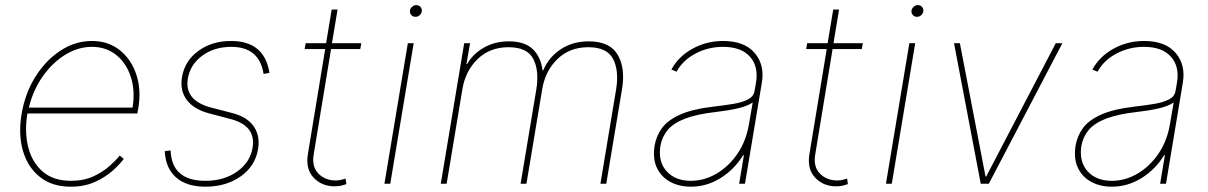

<svg xmlns="http://www.w3.org/2000/svg" viewBox="-20 -713 4689 745"><path d="M254.3 11.4Q182.5 11.4 135.3 -25.9Q88.1 -63.2 69.2 -127.1Q50.4 -191.1 63.9 -271.3Q77.4 -351.6 117.5 -415.5Q157.7 -479.4 214.8 -516.7Q272 -554 336.6 -554Q399.9 -554 444.4 -518.6Q489 -483.3 508.7 -424.5Q528.4 -365.8 517 -295.5L512.8 -272.7H86.3Q74.6 -201.7 89.5 -142.2Q104.4 -82.7 145.8 -47.1Q187.1 -11.4 255.7 -11.4Q305.4 -11.4 343.2 -29.1Q381 -46.9 406.4 -70Q431.8 -93 444.6 -109.4L460.2 -96.6Q445.3 -76 417.3 -50.8Q389.2 -25.6 348.4 -7.1Q307.5 11.4 254.3 11.4ZM92 -295.5H494.3Q505 -360.8 487.7 -414.2Q470.5 -467.7 431.3 -499.5Q392 -531.2 336.6 -531.2Q283 -531.2 233.1 -500.5Q183.2 -469.8 145.8 -416.5Q108.3 -363.3 92 -295.5Z M1025.6 -430.4 1002.8 -426.1Q986.2 -531.2 877.8 -531.2Q811.1 -531.2 764.6 -496.8Q718 -462.4 708.8 -407.7Q695 -322.8 799.7 -295.5L882.1 -274.1Q939.6 -259.2 964.7 -222.5Q989.7 -185.7 981.5 -134.9Q970.5 -68.5 913.9 -28.6Q857.2 11.4 777 11.4Q703.8 11.4 663.2 -24.5Q622.5 -60.4 619.3 -126.4L642 -129.3Q646.3 -11.4 777 -11.4Q849.4 -11.4 900.2 -47.4Q951 -83.5 960.2 -140.6Q973.7 -225.9 873.6 -251.4L792.6 -272.7Q731.9 -288.7 704.7 -325.3Q677.6 -361.9 686.1 -413.4Q696.7 -476.9 749.5 -515.4Q802.2 -554 876.4 -554Q1006 -554 1025.6 -430.4Z M1382.1 -545.5 1377.8 -522.7H1264.6L1197.4 -115.1Q1188.9 -67.1 1215 -40Q1241.1 -12.8 1282.7 -12.8Q1292.3 -12.8 1301.3 -14.7Q1310.4 -16.7 1321 -19.9L1323.9 1.4Q1312.1 5.7 1301.7 7.8Q1291.2 9.9 1278.4 9.9Q1228.3 9.9 1196.7 -23.8Q1165.1 -57.5 1174.7 -115.1L1241.8 -522.7H1161.9L1166.2 -545.5H1245.4L1267 -676.1H1289.8L1268.1 -545.5Z M1471.6 0 1562.5 -545.5H1585.2L1494.3 0ZM1592.3 -647.7Q1581.7 -647.7 1575.5 -655.2Q1569.2 -662.6 1571 -673.3Q1572.4 -680.8 1579.5 -687Q1586.6 -693.2 1595.2 -693.2Q1605.8 -693.2 1612 -685.7Q1618.3 -678.3 1616.5 -667.6Q1615.1 -659.8 1608 -653.8Q1600.9 -647.7 1592.3 -647.7Z M1690.3 0 1781.2 -545.5H1804L1789.8 -464.5H1792.6Q1815 -503.9 1857.6 -528.2Q1900.2 -552.6 1954.5 -552.6Q2016.3 -552.6 2047.6 -522Q2078.8 -491.5 2085.2 -440.3H2088.1Q2109.4 -491.5 2155.9 -522Q2202.4 -552.6 2264.2 -552.6Q2346.2 -552.6 2376.8 -500.5Q2407.3 -448.5 2393.5 -366.5L2332.4 0H2309.7L2370.7 -366.5Q2382.5 -438.9 2358.8 -484.4Q2335.2 -529.8 2262.8 -529.8Q2190.3 -529.8 2142.9 -483.8Q2095.5 -437.9 2083.8 -366.5L2022.7 0H2000L2061.1 -366.5Q2072.8 -438.9 2049.2 -484.4Q2025.6 -529.8 1953.1 -529.8Q1880.7 -529.8 1833.3 -483.8Q1785.9 -437.9 1774.1 -366.5L1713.1 0Z M2660.5 11.4Q2615.8 11.4 2581.1 -7.1Q2546.5 -25.6 2529.3 -61.1Q2512.1 -96.6 2519.9 -147.7Q2526.3 -184.7 2548.1 -215.4Q2570 -246.1 2618.1 -267.9Q2666.2 -289.8 2751.4 -299.7Q2789.8 -304 2824.2 -309.7Q2858.7 -315.3 2881.4 -326.7Q2904.1 -338.1 2907.7 -359.4L2913.4 -392Q2924 -454.9 2889.9 -493.1Q2855.8 -531.2 2785.5 -531.2Q2728 -531.2 2678.8 -505.3Q2629.6 -479.4 2605.1 -434.7L2585.2 -443.2Q2612.9 -494.3 2667.3 -524.1Q2721.6 -554 2785.5 -554Q2868.6 -554 2908.2 -507.6Q2947.8 -461.3 2936.1 -392L2870.7 0H2848L2866.5 -110.8H2863.6Q2829.5 -55.4 2775.9 -22Q2722.3 11.4 2660.5 11.4ZM2660.5 -11.4Q2712.4 -11.4 2760.1 -39.2Q2807.9 -67.1 2841.8 -117Q2875.7 -166.9 2886.4 -233L2900.6 -315.3Q2878.2 -300.4 2841.1 -292.1Q2804 -283.7 2757.1 -278.4Q2682.5 -269.9 2637.8 -252.5Q2593 -235.1 2571 -208.8Q2549 -182.5 2542.6 -147.7Q2533 -85.9 2566.4 -48.7Q2599.8 -11.4 2660.5 -11.4Z M3328.1 -545.5 3323.9 -522.7H3210.6L3143.5 -115.1Q3134.9 -67.1 3161 -40Q3187.1 -12.8 3228.7 -12.8Q3238.3 -12.8 3247.3 -14.7Q3256.4 -16.7 3267 -19.9L3269.9 1.4Q3258.2 5.7 3247.7 7.8Q3237.2 9.9 3224.4 9.9Q3174.4 9.9 3142.8 -23.8Q3111.2 -57.5 3120.7 -115.1L3187.9 -522.7H3108L3112.2 -545.5H3191.4L3213.1 -676.1H3235.8L3214.1 -545.5Z M3417.6 0 3508.5 -545.5H3531.2L3440.3 0ZM3538.4 -647.7Q3527.7 -647.7 3521.5 -655.2Q3515.3 -662.6 3517 -673.3Q3518.5 -680.8 3525.6 -687Q3532.7 -693.2 3541.2 -693.2Q3551.8 -693.2 3558.1 -685.7Q3564.3 -678.3 3562.5 -667.6Q3561.1 -659.8 3554 -653.8Q3546.9 -647.7 3538.4 -647.7Z M4102.3 -545.5 3816.8 0H3785.5L3681.8 -545.5H3704.5L3804 -28.4H3806.8L4076.7 -545.5Z M4294 11.4Q4249.3 11.4 4214.7 -7.1Q4180 -25.6 4162.8 -61.1Q4145.6 -96.6 4153.4 -147.7Q4159.8 -184.7 4181.6 -215.4Q4203.5 -246.1 4251.6 -267.9Q4299.7 -289.8 4384.9 -299.7Q4423.3 -304 4457.7 -309.7Q4492.2 -315.3 4514.9 -326.7Q4537.6 -338.1 4541.2 -359.4L4546.9 -392Q4557.5 -454.9 4523.4 -493.1Q4489.3 -531.2 4419 -531.2Q4361.5 -531.2 4312.3 -505.3Q4263.1 -479.4 4238.6 -434.7L4218.8 -443.2Q4246.4 -494.3 4300.8 -524.1Q4355.1 -554 4419 -554Q4502.1 -554 4541.7 -507.6Q4581.3 -461.3 4569.6 -392L4504.3 0H4481.5L4500 -110.8H4497.2Q4463.1 -55.4 4409.4 -22Q4355.8 11.4 4294 11.4ZM4294 -11.4Q4345.9 -11.4 4393.6 -39.2Q4441.4 -67.1 4475.3 -117Q4509.2 -166.9 4519.9 -233L4534.1 -315.3Q4511.7 -300.4 4474.6 -292.1Q4437.5 -283.7 4390.6 -278.4Q4316.1 -269.9 4271.3 -252.5Q4226.6 -235.1 4204.5 -208.8Q4182.5 -182.5 4176.1 -147.7Q4166.5 -85.9 4199.9 -48.7Q4233.3 -11.4 4294 -11.4Z"/></svg>

Font: Inter UI Thin
Style: Italic
Weight: 100
Italic angle: -9.39999°
Designer: Rasmus Andersson
Foundry: rsms
Version: 3.2;8d6f07862